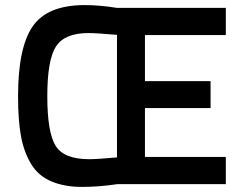

<svg xmlns="http://www.w3.org/2000/svg" viewBox="-20 -724 952 755"><path d="M868 0H442Q370 11 302 11Q234 11 182.5 -10.5Q131 -32 102.5 -79Q74 -126 62.5 -188.5Q51 -251 51 -345Q51 -538 109 -621Q167 -704 313 -704Q372 -704 440 -693H868V-586H550V-405H808V-299H550V-107H868ZM331 -98Q361 -98 440 -105V-587Q358 -594 328 -594Q234 -594 200 -541Q166 -488 166 -346Q166 -204 198.5 -151Q231 -98 331 -98Z"/></svg>

Font: TitilliumWebSemiBold
Style: Bold
Weight: 600
Version: Version 1.001;PS 57.000;hotconv 1.0.70;makeotf.lib2.5.55311